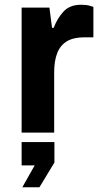

<svg xmlns="http://www.w3.org/2000/svg" viewBox="-20 -558 429 808"><path d="M71 0V-526H188L199 -441H206Q221 -481 247.5 -509.5Q274 -538 321 -538Q344 -538 358.5 -533.5Q373 -529 373 -529V-401H335Q290 -401 262 -384.5Q234 -368 221 -335Q208 -302 208 -254V0ZM74 230 126 138H71V40H209V126L146 230Z"/></svg>

Font: Archivo VF Beta
Style: Regular
Weight: 400
Designer: Hector Gatti
Foundry: Omnibus-Type
Version: Version 1.002